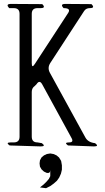

<svg xmlns="http://www.w3.org/2000/svg" viewBox="-20 -774 540 983"><path d="M253.9 14.6 269.5 21.5 282.2 32.2 293 49.8 296.9 72.3V94.7L292 115.2L283.2 134.8L271.5 151.4L254.9 166L237.3 178.7L215.8 189.5L184.6 185.5L204.1 169.9L218.8 155.3L230.5 141.6L237.3 127.9V114.3V96.7Q237.3 114.3 219.7 111.3L205.1 104.5L192.4 92.8L184.6 79.1L182.6 62.5L184.6 46.9L192.4 32.2L205.1 21.5L219.7 14.6L237.3 11.7ZM29.3 -29.3Q6.8 -44.9 35.2 -44.9H50.8Q80.1 -44.9 80.1 -74.2V-325.2V-703.1Q80.1 -732.4 50.8 -732.4H27.3Q6.8 -753.9 36.1 -753.9L196.3 -752.9Q216.8 -732.4 187.5 -732.4H171.9Q142.6 -732.4 142.6 -703.1V-451.2Q142.6 -421.9 158.2 -446.3L329.1 -708Q344.7 -732.4 305.7 -732.4Q285.2 -753.9 314.5 -753.9L448.2 -752.9Q468.8 -732.4 439.5 -732.4Q419.9 -732.4 410.2 -716.8L237.3 -451.2Q221.7 -426.8 235.4 -401.4L417 -70.3Q430.7 -44.9 466.8 -41Q489.3 -24.4 460.9 -24.4L328.1 -29.3Q305.7 -44.9 334 -44.9Q358.4 -44.9 346.7 -66.4L196.3 -341.8Q182.6 -367.2 167 -342.8L158.2 -334Q142.6 -323.2 142.6 -303.7V-74.2Q142.6 -44.9 171.9 -44.9L194.3 -41Q216.8 -24.4 188.5 -24.4Z"/></svg>

Font: B2 Hana
Style: Regular
Weight: 500
Version: 2020-08-05; (max)